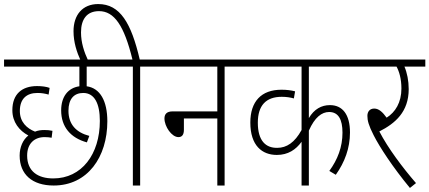

<svg xmlns="http://www.w3.org/2000/svg" viewBox="-20 -916 2120 948"><path d="M243 -35C167 -35 114 -70 114 -148C114 -207 150 -239 200 -239C213 -239 223 -238 235 -236L239 -270C226 -273 214 -274 200 -274C183 -274 167 -272 153 -266C113 -282 78 -313 78 -368C78 -429 112 -457 165 -457C186 -457 202 -454 220 -449L225 -482C209 -488 187 -491 163 -491C89 -491 41 -452 41 -372C41 -313 75 -271 120 -247C93 -226 77 -189 77 -148C77 -55 139 0 245 0C413 0 510 -141 510 -317C510 -418 474 -481 408 -490V-587H568V-622H0V-587H372V-490C316 -482 282 -439 282 -371C282 -289 329 -235 409 -213L421 -245C356 -262 318 -302 318 -369C318 -427 345 -457 391 -457C447 -457 473 -404 473 -319C473 -154 383 -35 243 -35Z M672 -587H766V-622H670C628 -802 573 -896 465 -896C387 -896 343 -842 343 -762C343 -707 359 -659 379 -615H416C395 -660 380 -706 380 -756C380 -820 408 -861 469 -861C544 -861 593 -790 634 -622H555V-587H636V0H672Z M753 -622V-587H1053V-366H832C803 -366 792 -352 792 -331C792 -291 828 -239 861 -239C878 -239 888 -250 888 -275V-331H1053V0H1089V-587H1184V-622Z M1765 -587V-622H1171V-587H1469V-274C1435 -212 1395 -186 1349 -186C1292 -185 1253 -221 1253 -310C1253 -395 1293 -438 1371 -438C1394 -438 1413 -435 1431 -430L1437 -465C1418 -470 1396 -473 1370 -473C1270 -473 1216 -415 1216 -311C1216 -197 1274 -151 1347 -151C1402 -151 1441 -177 1469 -216V0H1505V-271C1534 -337 1569 -363 1605 -363C1651 -363 1671 -326 1671 -261C1671 -190 1647 -128 1606 -72L1638 -53C1682 -115 1708 -184 1708 -262C1708 -351 1671 -397 1609 -397C1567 -397 1531 -377 1505 -333V-587Z M2034 -12C1968 -88 1896 -184 1853 -267C1932 -307 1998 -364 1998 -476C1998 -517 1990 -557 1977 -587H2080V-622H1752V-587H1938C1951 -563 1962 -527 1962 -479C1962 -410 1932 -362 1889 -335C1869 -363 1850 -380 1828 -380C1807 -380 1794 -366 1794 -344C1794 -321 1800 -297 1825 -248C1855 -189 1919 -91 2004 12Z"/></svg>

Font: Noto Sans Devanagari Condensed ExtraLight
Style: Regular
Weight: 200
Width: 3
Designer: Jelle Bosma - Monotype Design Team
Foundry: Monotype Imaging Inc.
Version: Version 2.004